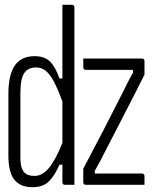

<svg xmlns="http://www.w3.org/2000/svg" viewBox="-20 -770 640 800"><path d="M124 -536Q165 -536 187.5 -514.5Q210 -493 228 -443H240V-750H279Q290 -750 290 -739V0H251Q240 0 240 -11V-84H228Q207 -36 182.5 -13Q158 10 115 10Q65 10 40 -21Q15 -52 15 -122V-378Q15 -459 42 -497.5Q69 -536 124 -536ZM327 -526H571Q582 -526 582 -515V-459Q541 -377 499 -296Q457 -215 416 -135Q406 -115 396 -96Q386 -77 375 -58V-47H571Q582 -47 582 -36V0H338Q327 0 327 -11V-67Q370 -148 411 -227.5Q452 -307 492 -386Q503 -408 513 -428Q523 -448 534 -467V-479H338Q327 -479 327 -490ZM80 -53Q93 -37 124 -37Q157 -37 185 -71.5Q213 -106 240 -175V-347Q219 -404 202 -434.5Q185 -465 168 -477Q151 -489 130 -489Q97 -489 81 -465.5Q65 -442 65 -383V-111Q65 -71 80 -53Z"/></svg>

Font: Recursive Mn Lnr St Lt
Style: Regular
Weight: 300
Monospace: yes
Version: Version 1.079;hotconv 1.0.112;makeotfexe 2.5.65598; ttfautoh